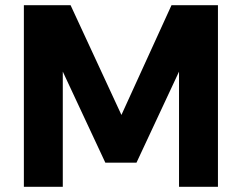

<svg xmlns="http://www.w3.org/2000/svg" viewBox="-20 -720 932 740"><path d="M72 0V-700H252L448 -277L641 -700H820V0H670V-444L506 -93H386L222 -444V0Z"/></svg>

Font: DM Sans 10pt Black
Style: Regular
Weight: 900
Version: Version 4.004;gftools[0.9.30]